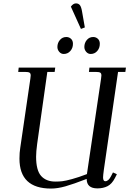

<svg xmlns="http://www.w3.org/2000/svg" viewBox="-20 -1099 759 1127"><path d="M86.9 -676.8 89.8 -702.1H304.2L300.8 -676.8H257.8L198.2 -254.9Q191.9 -208 191.9 -179.2Q191.9 -99.1 221.4 -66.2Q251 -33.2 305.2 -33.2Q327.6 -33.2 346.4 -35.4Q365.2 -37.6 403.1 -47.9Q440.9 -58.1 490.2 -77.1L573.2 -637.2Q575.2 -650.9 575.2 -655.8Q575.2 -668.5 568.4 -672.6Q561.5 -676.8 543 -676.8H502L504.9 -702.1H719.2L715.8 -676.8H672.9L589.8 -104Q585 -68.8 585 -58.1Q585 -35.2 598.1 -35.2Q616.7 -35.2 631.8 -64.9L643.1 -86.9L666 -76.2L654.8 -54.2Q636.7 -19 611.1 -6.1Q585.4 6.8 551.8 6.8Q488.8 6.8 488.8 -48.8Q411.1 -18.6 364.5 -5.4Q317.9 7.8 279.8 7.8Q94.2 7.8 94.2 -168Q94.2 -203.1 99.1 -232.9L158.2 -637.2Q160.2 -650.9 160.2 -655.8Q160.2 -668.5 153.3 -672.6Q146.5 -676.8 127.9 -676.8ZM316.9 -823.2Q316.9 -847.2 331.8 -864.5Q346.7 -881.8 369.1 -881.8Q385.3 -881.8 396.7 -871.3Q408.2 -860.8 408.2 -841.8Q408.2 -816.9 392.8 -799.6Q377.4 -782.2 354 -782.2Q338.4 -782.2 327.6 -794.9Q316.9 -807.6 316.9 -823.2ZM396 -1060.1Q409.7 -1079.1 425.8 -1079.1Q441.4 -1079.1 449.5 -1068.1Q457.5 -1057.1 461.9 -1029.8L478 -938L455.1 -929.2ZM475.1 -823.2Q475.1 -847.2 489.7 -864.5Q504.4 -881.8 526.9 -881.8Q543 -881.8 554.4 -871.3Q565.9 -860.8 565.9 -841.8Q565.9 -816.9 550.8 -799.6Q535.6 -782.2 512.2 -782.2Q496.6 -782.2 485.8 -794.9Q475.1 -807.6 475.1 -823.2Z"/></svg>

Font: Dihjauti S
Style: Bold Italic
Weight: 700
Italic angle: -9°
Designer: T. Christopher White
Version: Version 3.0.0